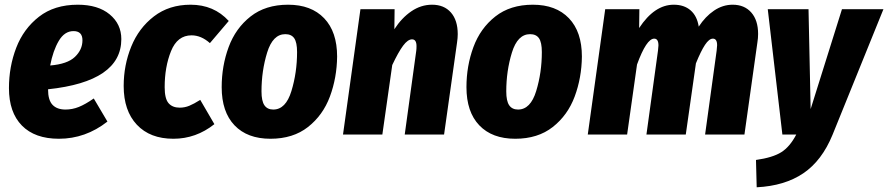

<svg xmlns="http://www.w3.org/2000/svg" viewBox="-20 -571 3770 815"><path d="M495 -405Q495 -225 184 -192V-191Q184 -146 203 -126Q222 -106 258 -106Q287 -106 314.5 -117Q342 -128 378 -153L436 -55Q343 18 230 18Q128 18 73 -38Q18 -94 18 -197Q18 -288 49 -368.5Q80 -449 145.5 -500Q211 -551 310 -551Q396 -551 445.5 -510Q495 -469 495 -405ZM330 -400Q330 -439 292 -439Q254 -439 229.5 -397.5Q205 -356 193 -293Q266 -299 298 -329.5Q330 -360 330 -400Z M951 -482 871 -388Q834 -421 793 -421Q733 -421 706 -354Q679 -287 679 -201Q679 -152 695.5 -133Q712 -114 743 -114Q764 -114 783.5 -122Q803 -130 830 -147L890 -44Q812 18 716 18Q617 18 561 -41.5Q505 -101 505 -206Q505 -294 537 -373Q569 -452 633.5 -501.5Q698 -551 789 -551Q888 -551 951 -482Z M921 -201Q921 -291 950.5 -371Q980 -451 1043.5 -501Q1107 -551 1203 -551Q1301 -551 1356 -493.5Q1411 -436 1411 -331Q1410 -241 1380.5 -161.5Q1351 -82 1287.5 -32Q1224 18 1128 18Q1030 18 975.5 -39Q921 -96 921 -201ZM1241 -350Q1241 -391 1229 -408.5Q1217 -426 1191 -426Q1138 -426 1114 -348Q1090 -270 1090 -183Q1090 -142 1102.5 -124Q1115 -106 1140 -106Q1193 -106 1217 -184.5Q1241 -263 1241 -350Z M1923 -426Q1923 -410 1920 -390L1865 0H1698L1747 -356Q1748 -363 1748 -375Q1748 -404 1729 -404Q1711 -404 1691 -377Q1671 -350 1645 -295L1603 0H1436L1510 -532H1655L1654 -447Q1685 -495 1726 -523Q1767 -551 1814 -551Q1865 -551 1894 -518Q1923 -485 1923 -426Z M1960 -201Q1960 -291 1989.5 -371Q2019 -451 2082.5 -501Q2146 -551 2242 -551Q2340 -551 2395 -493.5Q2450 -436 2450 -331Q2449 -241 2419.5 -161.5Q2390 -82 2326.5 -32Q2263 18 2167 18Q2069 18 2014.5 -39Q1960 -96 1960 -201ZM2280 -350Q2280 -391 2268 -408.5Q2256 -426 2230 -426Q2177 -426 2153 -348Q2129 -270 2129 -183Q2129 -142 2141.5 -124Q2154 -106 2179 -106Q2232 -106 2256 -184.5Q2280 -263 2280 -350Z M3198 -427Q3198 -409 3195 -391L3140 0H2973L3022 -356Q3024 -374 3024 -379Q3024 -407 3006 -407Q2990 -407 2972.5 -380.5Q2955 -354 2934 -302L2891 0H2724L2773 -356Q2775 -374 2775 -378Q2775 -407 2757 -407Q2724 -407 2684 -297L2642 0H2475L2549 -532H2694L2693 -452Q2758 -551 2840 -551Q2884 -551 2911.5 -527Q2939 -503 2946 -458Q2974 -501 3011 -526Q3048 -551 3090 -551Q3140 -551 3169 -518Q3198 -485 3198 -427Z M3514 1Q3469 111 3390 164.5Q3311 218 3192 224L3189 108Q3260 98 3296.5 75Q3333 52 3360 0H3301L3239 -532H3412L3421 -108L3554 -532H3730Z"/></svg>

Font: Fira Sans Condensed ExtraBold
Style: Italic
Weight: 800
Width: 3
Italic angle: -8°
Designer: bBox Type GmbH & Carrois Corporate GbR & Edenspiekermann AG
Foundry: bBox Type GmbH & Carrois Corporate GbR & Edenspiekermann AG
Version: Version 4.301